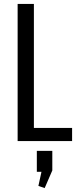

<svg xmlns="http://www.w3.org/2000/svg" viewBox="-20 -720 396 980"><path d="M135 -67H348V0H70V-700H153V-14ZM247 50V150L208 240L176 229L204 100L242 157H168V50Z"/></svg>

Font: Pathway Extreme Condensed
Style: Regular
Weight: 400
Width: 3
Version: Version 1.001;gftools[0.9.26]